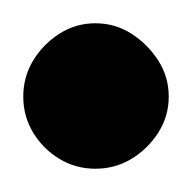

<svg xmlns="http://www.w3.org/2000/svg" viewBox="-32 -233 165 165"><path d="M-12 -150Q-12 -133 -3.5 -119Q5 -105 19 -96.5Q33 -88 50 -88Q67 -88 81 -96.5Q95 -105 104 -119Q113 -133 113 -150Q113 -167 104 -181Q95 -195 81 -204Q67 -213 50 -213Q33 -213 19 -204Q5 -195 -3.5 -181Q-12 -167 -12 -150Z"/></svg>

Font: Linefont Medium
Style: Regular
Weight: 500
Monospace: yes
Version: Version 3.002;gftools[0.9.33]